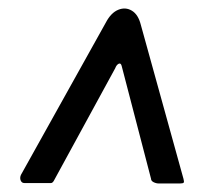

<svg xmlns="http://www.w3.org/2000/svg" viewBox="-20 -560 516 450"><path d="M265 -406Q263 -413 258 -410.5Q253 -408 250 -400L106 -136Q103 -131 99.5 -131Q96 -131 90 -131H37Q31 -131 28.5 -137Q26 -143 29 -150L228 -507Q240 -530 257 -537Q274 -544 289 -535Q304 -526 310 -502L410 -141Q412 -134 410.5 -132Q409 -130 402 -130H352Q346 -130 340 -133Q334 -136 334 -141Z"/></svg>

Font: Libre Franklin Thin Medium
Style: Italic
Weight: 500
Italic angle: -8°
Version: Version 3.000